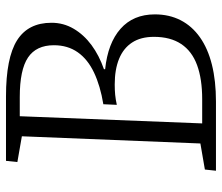

<svg xmlns="http://www.w3.org/2000/svg" viewBox="-70 -671 741 641"><g transform="rotate(-90 300.5 -350.5)"><path d="M545 -549Q545 -509 525 -475Q505 -441 470.5 -415.5Q436 -390 390 -374V-370Q477 -361 525 -318.5Q573 -276 573 -204Q573 -156 553.5 -118Q534 -80 496.5 -53.5Q459 -27 405 -13.5Q351 0 282 0H51L55 -37L142 -52L166 -648L80 -663L84 -701H299Q428 -701 486.5 -664Q545 -627 545 -549ZM273 -376Q334 -386 378.5 -407Q423 -428 446.5 -461.5Q470 -495 470 -541Q470 -600 429 -627.5Q388 -655 297 -655H233L209 -46H290Q357 -46 403.5 -63Q450 -80 474 -116Q498 -152 498 -207Q498 -251 479 -280Q460 -309 424.5 -323.5Q389 -338 339 -338Q320 -338 304.5 -336.5Q289 -335 271 -331Z"/></g></svg>

Font: Literata Light
Style: Italic
Weight: 300
Italic angle: -2°
Designer: Latin by Veronika Burian and Jose Scaglione. Greek by Irene Vlachou. Cyrillic by Vera Evstafieva
Foundry: TypeTogether
Version: Version 3.103;gftools[0.9.29]